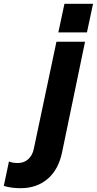

<svg xmlns="http://www.w3.org/2000/svg" viewBox="-176 -765 508 1007"><path d="M130 -595 162 -745H312L280 -595ZM-67 222Q-118 222 -156 210L-129 82Q-110 90 -83 90Q-50 90 -28 70Q-6 50 1 17L120 -546H270L150 32Q131 125 73.5 173.5Q16 222 -67 222Z"/></svg>

Font: Plus Jakarta Display
Style: Bold Italic
Weight: 700
Italic angle: -12°
Designer: Gumpita Rahayu
Foundry: Tokotype Studio
Version: Version 1.000;hotconv 1.0.109;makeotfexe 2.5.65596